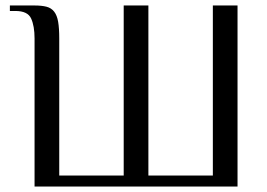

<svg xmlns="http://www.w3.org/2000/svg" viewBox="-20 -680 972 700"><path d="M106 0V-540Q106 -585 93.5 -612.5Q81 -640 36 -640H16V-660H106Q132 -660 149.5 -655.5Q167 -651 177.5 -637.5Q188 -624 192 -600.5Q196 -577 196 -540V-40H431V-660H521V-40H756V-660H846V0Z"/></svg>

Font: Philosopher
Style: Regular
Weight: 400
Designer: Jovanny Lemonad
Foundry: Jovanny Lemonad
Version: Version 1.000